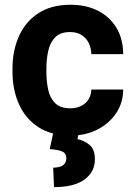

<svg xmlns="http://www.w3.org/2000/svg" viewBox="-20 -558 562 804"><path d="M276.5 9.8Q194.5 9.8 140.4 -25.9Q86.2 -61.5 59.3 -122Q32.3 -182.5 32.3 -257.1V-270.9Q32.3 -345.7 59.2 -406.2Q86.1 -466.8 140.3 -502.4Q194.4 -538.1 275.9 -538.1Q341.1 -538.1 390.4 -512.9Q439.6 -487.8 467.6 -441.5Q495.5 -395.2 495.9 -331.4H362.6Q361.9 -356.8 351.6 -377.8Q341.3 -398.8 321.7 -411.3Q302.1 -423.8 273.2 -423.8Q232.7 -423.8 211.3 -402.1Q189.9 -380.4 182.1 -345.5Q174.3 -310.5 174.3 -270.9V-257.1Q174.3 -216.9 181.9 -182Q189.5 -147.2 211.1 -125.8Q232.8 -104.5 274.1 -104.5Q299.9 -104.5 319.6 -114.3Q339.4 -124 350.6 -141.7Q361.9 -159.5 362.6 -183.1H495.9Q495.5 -127.1 466.1 -83.6Q436.6 -40.1 387.3 -15.2Q337.9 9.8 276.5 9.8ZM309.8 -3.5 304.2 24.7Q331.3 29.6 354.4 48.3Q377.4 67 377.4 109.2Q377.4 161.8 333.9 193.7Q290.3 225.6 206.2 225.6L202.7 144.2Q218.8 144.2 231.1 140.2Q243.4 136.2 250.5 127.4Q257.7 118.6 257.7 104.4Q257.7 84.2 241.3 76.6Q224.8 69 188.2 66.5L203.3 -3.5Z"/></svg>

Font: Heebo
Style: Regular
Weight: 400
Designer: Oded Ezer
Foundry: Ezer Type House
Version: Version 3.100